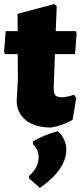

<svg xmlns="http://www.w3.org/2000/svg" viewBox="-23 -620 404 944"><path d="M228 7Q149 7 104 -29Q59 -65 59 -125L65 -229L64 -354H2L-3 -364L5 -467H64L63 -552L244 -600L256 -589L251 -467H349L354 -457L346 -354H247L241 -185Q241 -161 249.5 -151.5Q258 -142 280 -142Q306 -142 340 -154L352 -139L334 -31Q287 -3 228 7ZM262 25Q303 65 303 116Q303 213 173 304L121 258L119 246Q167 204 167 153Q167 117 139 89V75Q200 40 262 25Z"/></svg>

Font: Alegreya Sans SC Black
Style: Regular
Weight: 900
Designer: Juan Pablo del Peral
Foundry: Huerta Tipografica
Version: Version 2.007